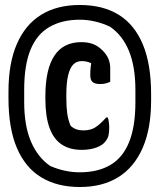

<svg xmlns="http://www.w3.org/2000/svg" viewBox="-20 -735 640 770"><path d="M300 -715Q393 -715 456.5 -675.5Q520 -636 553 -556.5Q586 -477 586 -358V-332Q586 -219 552 -141.5Q518 -64 454.5 -24.5Q391 15 300 15Q210 15 146 -23.5Q82 -62 48 -141Q14 -220 14 -342V-368Q14 -482 48 -559.5Q82 -637 145.5 -676Q209 -715 300 -715ZM300 -656Q229 -656 178.5 -627Q128 -598 102.5 -536Q77 -474 77 -375V-326Q77 -230 104.5 -166.5Q132 -103 182 -69Q213 -56 242 -50Q271 -44 300 -44Q372 -44 422 -73Q472 -102 497.5 -164.5Q523 -227 523 -325V-374Q523 -468 497 -531Q471 -594 421 -628Q391 -642 360.5 -649Q330 -656 300 -656ZM306 -566Q334 -566 354 -558Q374 -550 391 -533Q408 -516 415 -498.5Q422 -481 422 -464Q422 -450 422 -435.5Q422 -421 422 -407Q413 -403 404 -400.5Q395 -398 381 -398Q362 -398 352 -405.5Q342 -413 342 -434Q342 -450 343.5 -465Q345 -480 351 -510L372 -467Q345 -483 333 -486.5Q321 -490 308 -490Q287 -490 273.5 -476Q260 -462 253 -432Q246 -402 246 -355V-344Q246 -307 249.5 -281Q253 -255 263 -231Q273 -221 286 -216.5Q299 -212 314 -212Q344 -212 363.5 -225Q383 -238 406 -264H412Q415 -257 416.5 -245.5Q418 -234 418 -223Q418 -207 415.5 -193.5Q413 -180 402 -167Q392 -153 367 -143.5Q342 -134 307 -134Q260 -134 227.5 -155.5Q195 -177 178.5 -222.5Q162 -268 162 -338V-349Q162 -457 198 -511.5Q234 -566 306 -566Z"/></svg>

Font: Recursive Casual
Style: Bold
Weight: 700
Version: Version 1.085